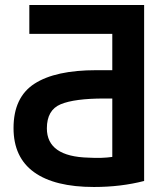

<svg xmlns="http://www.w3.org/2000/svg" viewBox="-20 -726 668 766"><path d="M428 -333H396Q277 -333 222 -310Q167 -287 167 -214Q167 -101 334 -97Q387 -94 428 -100ZM364 -446H428V-591H97V-706H555V-4Q462 20 355 20Q198 20 116 -39Q34 -98 34 -215Q34 -338 117.5 -392Q201 -446 364 -446Z"/></svg>

Font: Repo
Style: DemiBold
Weight: 600
Designer: Stefan Peev
Foundry: Context Ltd
Version: Version 001.000